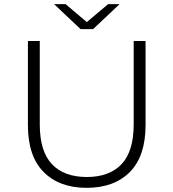

<svg xmlns="http://www.w3.org/2000/svg" viewBox="-20 -897 832 922"><path d="M396 5Q265 5 189.5 -71Q114 -147 114 -297V-700H171V-300Q171 -170 229.5 -108.5Q288 -47 397 -47Q505 -47 563.5 -108.5Q622 -170 622 -300V-700H679V-297Q679 -147 603.5 -71Q528 5 396 5ZM427 -757H367L240 -877H295L397 -791L499 -877H554Z"/></svg>

Font: Montserrat-Alt1 Light
Style: Regular
Weight: 300
Designer: Differentunic
Foundry: Differentunic
Version: Version 7.222